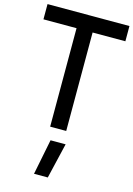

<svg xmlns="http://www.w3.org/2000/svg" viewBox="-150 -766 787 1132"><g transform="rotate(15 244.0 -200.5)"><path d="M-6 -601V-694H494V-601H294V0H196V-601ZM176 293 219 77H311L260 293Z"/></g></svg>

Font: TitilliumText22L Lt
Style: Medium
Weight: 500
Designer: Campivisivi
Foundry: Campivisivi
Version: 1.000